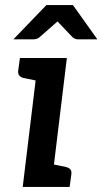

<svg xmlns="http://www.w3.org/2000/svg" viewBox="-20 -741 406 761"><path d="M70 0 132 -511H245L183 0ZM156 0 179 -92 242 -79Q253 -76 258.5 -70Q264 -64 263 -52L256 0ZM159 -511 136 -419 73 -432Q62 -435 56.5 -441.5Q51 -448 52 -460L59 -511ZM33 -585 164 -721H269L366 -585H291Q277 -585 268 -593L208 -656L136 -593Q132 -589 125 -587Q118 -585 111 -585Z"/></svg>

Font: Aleo SemiBold
Style: Italic
Weight: 600
Italic angle: -7°
Designer: Alessio Laiso
Foundry: Alessio Laiso
Version: Version 2.001;gftools[0.9.29]